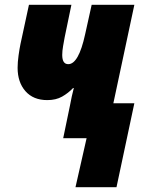

<svg xmlns="http://www.w3.org/2000/svg" viewBox="-20 -573 618 796"><path d="M463 203 537 -145H450L537 -553H360L333 -431Q306 -307 263 -307Q238 -307 238 -345Q238 -362 241.5 -381.5Q245 -401 248 -418L276 -553H100L65 -391Q61 -372 57 -343.5Q53 -315 53 -292Q53 -232 85.5 -195Q118 -158 176 -158Q212 -158 237.5 -172.5Q263 -187 283 -208H286Q277 -174 270 -135L242 0H339L293 203Z"/></svg>

Font: Noto Sans Display SemiCondensed Black
Style: Italic
Weight: 900
Width: 4
Designer: Monotype Design team
Foundry: Monotype Imaging Inc.
Version: 1.000